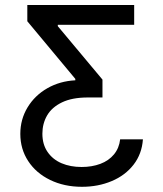

<svg xmlns="http://www.w3.org/2000/svg" viewBox="-20 -550 641 757"><path d="M303.2 186.5Q233.1 186.5 177.7 159.5Q122.2 132.6 91.2 85.1Q60.1 37.6 60.1 -22.1Q60.1 -79.4 88.7 -126.7Q117.4 -174 166.8 -202.2Q216.2 -230.3 276.9 -233.4V-239L87.7 -466.2V-530.4H509V-452.3H207.9V-446.8L384 -236.2V-165.7H326Q264.5 -165.7 224.4 -146.4Q184.4 -127.1 165.7 -94.8Q147.1 -62.5 147.1 -22.8Q147.1 19.3 167.5 49Q187.8 78.7 222.7 93.6Q257.6 108.4 301.8 108.4Q342.5 108.4 375.7 96Q408.8 83.6 429.4 58.7Q449.9 33.8 453.7 -0.7H543.5Q539.4 57 506.6 99.3Q473.8 141.6 420.4 164Q367.1 186.5 303.2 186.5Z"/></svg>

Font: Pretendard Variable
Style: Regular
Weight: 400
Designer: Base glyphs from Inter by Rasmus Andersson; Hangul glyphs from Noto Sans CJK(Source Han Sans) by Jang Soo-young and Kang
Foundry: Kil Hyung-jin
Version: Version 1.100;FEAKit 1.0